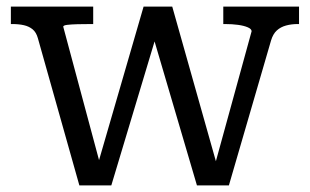

<svg xmlns="http://www.w3.org/2000/svg" viewBox="-20 -557 940 583"><path d="M461 -470 440 -463 578 6H675L803 -434Q809 -454 820.5 -464.5Q832 -475 848.5 -479.5Q865 -484 884 -484H888V-537H658V-484H663Q685 -484 703 -481.5Q721 -479 732.5 -474Q744 -469 744 -462L631 -51L643 -41L503 -537H416L275 -51L289 -40L172 -476Q172 -480 184 -481.5Q196 -483 215.5 -483.5Q235 -484 258 -484H263V-537H13V-484H17Q37 -484 52.5 -480.5Q68 -477 79 -468Q90 -459 95 -441L221 6H318Z"/></svg>

Font: Roboto Serif
Style: Regular
Weight: 400
Designer: Greg Gazdowicz
Foundry: Commercial Type
Version: Version 1.008